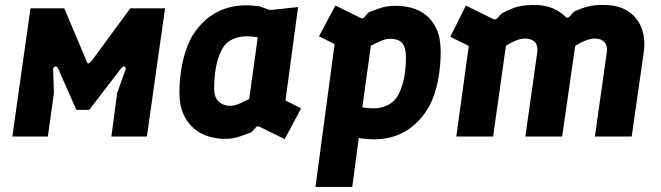

<svg xmlns="http://www.w3.org/2000/svg" viewBox="-20 -542 2624 762"><path d="M29 0 101 -509H235L326 -294Q328 -288 334.5 -292Q341 -296 345 -302L497 -509H635L563 0H422L445 -173L478 -265Q481 -273 475 -277Q469 -281 461 -271L334 -106H283L212 -267Q206 -281 198 -278Q190 -275 191 -263L194 -173L170 0Z M871 9Q841 9 809.5 0Q778 -9 751.5 -30.5Q725 -52 708.5 -87.5Q692 -123 692 -175Q692 -231 703 -286.5Q714 -342 736 -387Q773 -453 829 -487Q885 -521 958 -521Q969 -521 981 -520Q993 -519 1010 -517L1046 -504Q1052 -502 1062 -503L1163 -514L1113 -143L1175 -112L1110 10L1010 -39Q1000 -43 996 -37L978 -17Q953 -8 936.5 -2Q920 4 905.5 6.5Q891 9 871 9ZM894 -122Q903 -122 912.5 -124.5Q922 -127 935.5 -133Q949 -139 969 -149L1003 -394Q979 -398 958 -398Q927 -398 900 -384.5Q873 -371 859 -342Q843 -310 836.5 -272Q830 -234 830 -190Q830 -156 848 -139Q866 -122 894 -122Z M1232 200 1308 -367 1246 -398 1311 -520 1411 -471Q1421 -467 1425 -473L1443 -493Q1468 -503 1484.5 -508.5Q1501 -514 1515.5 -516.5Q1530 -519 1550 -519Q1583 -519 1614.5 -510.5Q1646 -502 1672 -481Q1698 -460 1713.5 -424.5Q1729 -389 1729 -335Q1729 -280 1718.5 -224Q1708 -168 1685 -123Q1648 -57 1592.5 -23Q1537 11 1463 11Q1452 11 1440 10Q1428 9 1411 7L1404 5L1378 200ZM1463 -112Q1494 -112 1521 -126Q1548 -140 1562 -168Q1578 -200 1584.5 -237Q1591 -274 1591 -312Q1591 -343 1583.5 -359.5Q1576 -376 1561.5 -382Q1547 -388 1527 -388Q1514 -388 1498 -382Q1482 -376 1452 -361L1418 -116Q1442 -112 1463 -112Z M1791 0 1850 -429 1905 -328 1767 -396 1829 -520 1936 -467Q1947 -462 1954 -470L1970 -488Q2010 -510 2039 -516.5Q2068 -523 2108 -522Q2148 -521 2176.5 -508Q2205 -495 2225 -475Q2233 -467 2242 -478L2258 -496Q2283 -507 2302 -513Q2321 -519 2340.5 -521Q2360 -523 2384 -522Q2437 -521 2473.5 -497Q2510 -473 2526.5 -430Q2543 -387 2534 -328L2487 0H2341L2388 -333Q2392 -360 2379 -374.5Q2366 -389 2341 -389Q2325 -389 2306 -382Q2287 -375 2262.5 -359.5Q2238 -344 2203 -319L2267 -389L2211 0H2065L2112 -333Q2116 -360 2103 -374.5Q2090 -389 2065 -389Q2046 -389 2027 -381Q2008 -373 1984 -358Q1960 -343 1926 -322L1998 -432L1937 0Z"/></svg>

Font: Finlandica
Style: Italic
Weight: 400
Italic angle: -8°
Designer: Niklas Ekholm, Juho Hiilivirta, Jaakko Suomalainen
Foundry: Helsinki Type Studio
Version: Version 1.064